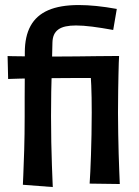

<svg xmlns="http://www.w3.org/2000/svg" viewBox="-20 -737 555 769"><path d="M12.6 -420.6 10.4 -512.6Q10.4 -512.6 23.9 -512.1Q37.4 -511.6 59.2 -511.6Q81 -511.6 106.2 -511.1Q131.4 -510.6 154.8 -510.6Q174.4 -510.6 210.8 -510.6Q247.2 -510.6 289.1 -511.1Q331 -511.6 369.1 -512.1Q407.2 -512.6 431.5 -512.6Q455.8 -512.6 455.8 -512.6L438.6 -424.6Q438.6 -424.6 415.8 -424.6Q393 -424.6 357.4 -424.6Q321.8 -424.6 282.2 -424.6Q242.6 -424.6 207.7 -424.1Q172.8 -423.6 152.8 -423.6Q128.8 -423.6 103.9 -423.1Q79 -422.6 58.5 -422.1Q38 -421.6 25.3 -421.1Q12.6 -420.6 12.6 -420.6ZM433.4 -617Q386.2 -625.6 349.3 -630.3Q312.4 -635 284.2 -635Q260.6 -635 243 -631.2Q225.4 -627.4 213.7 -619Q202 -610.6 196.2 -597.6Q190.4 -584.6 190 -565.8Q189 -508.4 187.5 -461.4Q186 -414.4 185.2 -369.3Q184.4 -324.2 184.4 -272Q184.4 -218 185.4 -167.3Q186.4 -116.6 187.9 -76.2Q189.4 -35.8 190.4 -11.8Q191.4 12.2 191.4 12.2L71.6 3Q71.6 3 73.3 -35Q75 -73 76.9 -135.5Q78.8 -198 78.8 -270.6Q78.8 -316 78.8 -346.5Q78.8 -377 79.1 -401.8Q79.4 -426.6 79.4 -455.6Q79.4 -484.6 79.4 -527.4Q79.4 -591.4 102.5 -633.4Q125.6 -675.4 173.2 -696.1Q220.8 -716.8 295.6 -716.8Q328.2 -716.8 366.1 -713Q404 -709.2 447.8 -701.2ZM459.8 0 339 -1.6Q340.2 -19.6 341.7 -49.1Q343.2 -78.6 344.4 -116.4Q345.6 -154.2 346.5 -197.4Q347.4 -240.6 347.4 -286Q347.4 -351.2 345.5 -394.9Q343.6 -438.6 341.6 -465.5Q339.6 -492.4 339 -506.8L457 -512.6Q456.4 -503.6 455.7 -484.8Q455 -466 454.5 -437.9Q454 -409.8 453.3 -371.7Q452.6 -333.6 452.6 -285Q452.6 -242.4 453.5 -200.4Q454.4 -158.4 455.3 -120.3Q456.2 -82.2 457.7 -51.3Q459.2 -20.4 459.8 0Z"/></svg>

Font: Truculenta
Style: Regular
Weight: 400
Designer: Ivan Castro, Eva Sanz & Omnibus-Type Team
Foundry: Omnibus-Type
Version: Version 1.002